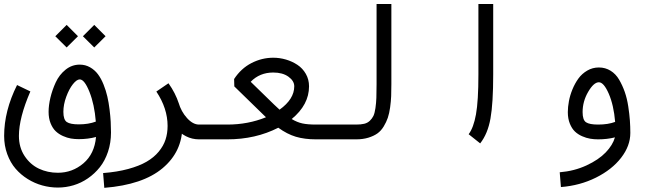

<svg xmlns="http://www.w3.org/2000/svg" viewBox="-20 -678 3222 951"><path d="M454.6 -75.7Q447.8 -161.1 423.1 -222.9Q398.4 -284.7 375 -284.7Q359.9 -284.7 341.1 -261Q322.3 -237.3 308.1 -198.7Q293.9 -160.2 293.9 -124Q293.9 -85 311 -73.5Q328.1 -62 370.1 -62Q418 -62 454.6 -75.7ZM375 -357.9Q402.8 -357.9 426 -344.7Q449.2 -331.5 465.1 -310.3Q481 -289.1 492.9 -259.3Q504.9 -229.5 511.7 -199.7Q518.6 -169.9 522.7 -135.7Q526.9 -101.6 528.3 -75Q529.8 -48.3 529.8 -22Q529.8 29.3 514.9 73.7Q500 118.2 474.6 150.1Q449.2 182.1 415.5 205.3Q381.8 228.5 344 239.7Q306.2 251 266.6 251Q227.5 251 189.5 240.5Q151.4 230 117.2 208.7Q83 187.5 57.1 157.5Q31.2 127.4 15.9 85.4Q0.5 43.5 0.5 -4.9Q0.5 -128.9 64.5 -256.8L130.4 -225.1Q73.7 -94.7 73.7 -4.9Q73.7 52.2 101.8 94.7Q129.9 137.2 172.9 157.5Q215.8 177.7 266.6 177.7Q338.4 177.7 393.3 130.9Q448.2 84 455.6 0.5Q416 11.2 370.1 11.2Q350.1 11.2 331.3 8.1Q312.5 4.9 291.7 -4.4Q271 -13.7 255.9 -28.1Q240.7 -42.5 230.7 -67.1Q220.7 -91.8 220.7 -124Q220.7 -156.2 229.7 -194.3Q238.8 -232.4 256.1 -270Q273.4 -307.6 304.7 -332.8Q335.9 -357.9 375 -357.9ZM390.6 -498.5 446.8 -554.7 502.9 -498.5 446.8 -442.9ZM253.9 -498.5 310.1 -554.7 366.2 -498.5 310.1 -442.9Z M1060.5 -61V12.2H965.8Q931.2 12.2 901.1 -3.2Q871.1 -18.6 850.6 -43.7Q830.1 -68.8 816.2 -95.2Q802.2 -121.6 793.9 -149.4L864.3 -169.9Q877.4 -125 906.5 -93Q935.5 -61 965.8 -61ZM754.4 -224.6 814.5 -265.6Q883.3 -169.4 883.3 -54.2Q883.3 72.8 785.4 155Q687.5 237.3 496.6 252.4L490.7 179.2Q560.5 173.8 615.2 158.9Q669.9 144 706.3 122.8Q742.7 101.6 766.1 73.2Q789.6 44.9 799.8 13.7Q810.1 -17.6 810.1 -54.2Q810.1 -141.1 754.4 -224.6Z M1060.5 -61H1106Q1208.5 -61 1297.4 -97.2L1140.6 -250L1139.6 -286.6Q1173.8 -338.9 1225.3 -365.5Q1276.9 -392.1 1333.5 -392.1Q1365.2 -392.1 1396.2 -383.1Q1427.2 -374 1453.1 -356.9Q1479 -339.8 1494.9 -312Q1510.7 -284.2 1510.7 -250.5Q1510.7 -159.2 1424.8 -88.4Q1451.7 -72.3 1477.5 -66.7Q1503.4 -61 1544.9 -61H1590.8V12.2H1544.9Q1488.8 12.2 1445.3 -0.7Q1401.9 -13.7 1358.4 -45.4Q1245.6 12.2 1106 12.2H1060.5Q1045.4 12.2 1034.7 1.5Q1023.9 -9.3 1023.9 -24.4Q1023.9 -39.6 1034.7 -50.3Q1045.4 -61 1060.5 -61ZM1364.7 -134.8Q1437.5 -187 1437.5 -250.5Q1437.5 -277.3 1408.7 -298.1Q1379.9 -318.8 1333.5 -318.8Q1266.1 -318.8 1221.7 -272.9L1337.4 -160.2Q1348.1 -149.4 1364.7 -134.8Z M1590.8 -61H1743.7Q1767.6 -61 1783.9 -64.9Q1800.3 -68.8 1811.8 -79.8Q1823.2 -90.8 1829.6 -104Q1835.9 -117.2 1839.6 -142.6Q1843.3 -168 1844.2 -193.6Q1845.2 -219.2 1845.2 -261.7V-658.2H1918.5V-261.7Q1918.5 -227.1 1917.5 -201.9Q1916.5 -176.8 1912.4 -146.5Q1908.2 -116.2 1900.9 -94.7Q1893.6 -73.2 1880.6 -51.8Q1867.7 -30.3 1849.6 -17.3Q1831.5 -4.4 1804.7 3.9Q1777.8 12.2 1743.7 12.2H1590.8Q1575.7 12.2 1564.9 1.5Q1554.2 -9.3 1554.2 -24.4Q1554.2 -39.6 1564.9 -50.3Q1575.7 -61 1590.8 -61Z M2358.4 32.2 2301.3 -13.2Q2325.7 -45.4 2337.6 -111.6Q2349.6 -177.7 2349.6 -309.6V-658.2H2422.9Q2422.9 -658.2 2422.9 -309.6Q2422.9 -166.5 2409.4 -91.1Q2396 -15.6 2358.4 32.2Z M3026.9 -74.2Q3020 -156.7 2995.4 -213.6Q2970.7 -270.5 2946.3 -270.5Q2920.9 -270.5 2893.3 -223.1Q2865.7 -175.8 2865.7 -122.6Q2865.7 -83.5 2882.8 -72.3Q2899.9 -61 2942.4 -61Q2991.7 -61 3026.9 -74.2ZM2946.3 -343.8Q2978.5 -343.8 3004.4 -327.6Q3030.3 -311.5 3046.6 -283.4Q3063 -255.4 3074.5 -222.7Q3085.9 -189.9 3091.8 -151.1Q3097.7 -112.3 3099.9 -81.3Q3102.1 -50.3 3102.1 -19.5Q3102.1 44.4 3056.6 103.3Q3011.2 162.1 2931.9 201.7Q2852.5 241.2 2758.3 248.5L2752.4 175.3Q2824.2 169.4 2884.8 141.4Q2945.3 113.3 2980.2 76.9Q3015.1 40.5 3025.9 2.4Q2987.3 12.2 2942.4 12.2Q2922.4 12.2 2903.3 9Q2884.3 5.9 2863.5 -3.2Q2842.8 -12.2 2827.6 -26.6Q2812.5 -41 2802.5 -65.7Q2792.5 -90.3 2792.5 -122.6Q2792.5 -147.9 2797.9 -176.8Q2803.2 -205.6 2815.4 -235.4Q2827.6 -265.1 2845 -289.1Q2862.3 -313 2888.7 -328.4Q2915 -343.8 2946.3 -343.8Z"/></svg>

Font: AzarMehrMonospaced
Style: SansBold
Weight: 1
Designer: Amin Abedi
Version: Version 1.00